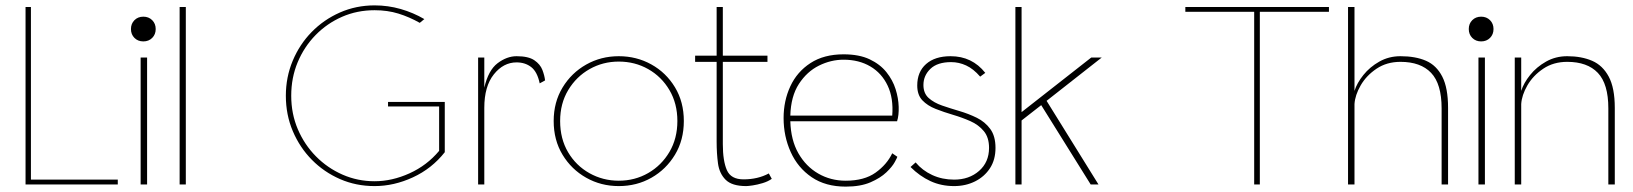

<svg xmlns="http://www.w3.org/2000/svg" viewBox="-20 -686 6072 714"><path d="M75 0V-660H95V-18H418V0Z M503 0V-472H527V0ZM513 -532Q493 -532 480 -545Q467 -558 467 -578Q467 -598 480 -611Q493 -624 513 -624Q533 -624 546 -611Q559 -598 559 -578Q559 -558 546 -545Q533 -532 513 -532Z M648 0V-660H671V0Z M1373 6Q1304 6 1244.5 -20Q1185 -46 1140 -91.5Q1095 -137 1069 -198Q1043 -259 1043 -330Q1043 -399 1068.5 -460Q1094 -521 1139 -567Q1184 -613 1244 -639.5Q1304 -666 1373 -666Q1423 -666 1470 -652.5Q1517 -639 1558 -615L1541 -601Q1502 -623 1461.5 -635.5Q1421 -648 1373 -648Q1308 -648 1252 -623.5Q1196 -599 1153.5 -555.5Q1111 -512 1087 -454.5Q1063 -397 1063 -330Q1063 -263 1087.5 -205.5Q1112 -148 1155 -104.5Q1198 -61 1254 -36.5Q1310 -12 1373 -12Q1438 -12 1503 -41.5Q1568 -71 1613 -125V-290H1423V-307H1634V-120Q1586 -59 1515.5 -26.5Q1445 6 1373 6Z M1758 0V-472H1781V-360Q1796 -425 1830.5 -451Q1865 -477 1901 -477Q1945 -477 1967 -462Q1989 -447 1997 -426Q2005 -405 2007 -387L1987 -376Q1978 -419 1955.5 -436.5Q1933 -454 1901 -454Q1852 -454 1816.5 -409.5Q1781 -365 1781 -285V0Z M2281 6Q2215 6 2160 -25Q2105 -56 2072 -110.5Q2039 -165 2039 -236Q2039 -306 2072 -360.5Q2105 -415 2160 -446Q2215 -477 2281 -477Q2347 -477 2402 -446.5Q2457 -416 2490 -361.5Q2523 -307 2523 -236Q2523 -165 2490 -110.5Q2457 -56 2402.5 -25Q2348 6 2281 6ZM2281 -14Q2341 -14 2390.5 -42.5Q2440 -71 2469.5 -121Q2499 -171 2499 -236Q2499 -301 2469.5 -351Q2440 -401 2390.5 -429Q2341 -457 2281 -457Q2222 -457 2172.5 -429Q2123 -401 2093 -351Q2063 -301 2063 -236Q2063 -170 2092.5 -120Q2122 -70 2172 -42Q2222 -14 2281 -14Z M2755 6Q2702 6 2678.5 -17.5Q2655 -41 2650 -78.5Q2645 -116 2645 -159V-456H2565V-479H2645V-660H2668V-479H2834V-456H2668V-150Q2668 -88 2683 -53.5Q2698 -19 2745 -19Q2798 -19 2839 -41L2850 -21Q2836 -11 2816 -5Q2796 1 2779 3.5Q2762 6 2755 6Z M3317 -103Q3317 -101 3307.5 -83.5Q3298 -66 3276 -45Q3254 -24 3217 -8Q3180 8 3125 8Q3050 8 2998.5 -27Q2947 -62 2920.5 -120.5Q2894 -179 2894 -247Q2894 -311 2919 -365Q2944 -419 2994 -451.5Q3044 -484 3117 -484Q3175 -484 3214 -465.5Q3253 -447 3276.5 -417.5Q3300 -388 3310.5 -354.5Q3321 -321 3322 -289Q3323 -257 3316 -235H2919Q2921 -165 2949 -116Q2977 -67 3023 -40.5Q3069 -14 3125 -14Q3194 -14 3236 -44Q3278 -74 3298 -116ZM3117 -464Q3070 -464 3025.5 -442Q2981 -420 2951 -374Q2921 -328 2919 -256H3298Q3303 -321 3281 -367.5Q3259 -414 3216.5 -439Q3174 -464 3117 -464Z M3528 6Q3480 6 3440 -12.5Q3400 -31 3366 -65L3385 -82Q3410 -52 3447 -35Q3484 -18 3528 -18Q3584 -18 3621 -50.5Q3658 -83 3658 -136Q3658 -175 3638.5 -198.5Q3619 -222 3588.5 -235.5Q3558 -249 3524 -259Q3490 -269 3459.5 -281Q3429 -293 3410 -313Q3391 -333 3391 -368Q3391 -419 3424 -448Q3457 -477 3515 -477Q3595 -477 3644 -415L3625 -401Q3600 -430 3573 -442.5Q3546 -455 3517 -455Q3466 -455 3440 -430Q3414 -405 3414 -370Q3414 -339 3433.5 -321.5Q3453 -304 3483.5 -293.5Q3514 -283 3548 -273Q3582 -263 3612.5 -248Q3643 -233 3662.5 -206.5Q3682 -180 3682 -136Q3682 -92 3661.5 -60.5Q3641 -29 3606 -11.5Q3571 6 3528 6Z M3756 0V-660H3779V-269L4038 -472H4077L3872 -311L4065 0H4036L3852 -295L3779 -238V0Z M4644 0V-642H4388V-660H4922V-642H4665V0Z M4993 0V-660H5017V-348Q5026 -377 5050 -407Q5074 -437 5109.5 -457Q5145 -477 5188 -477Q5244 -477 5283 -460Q5322 -443 5343.5 -401Q5365 -359 5365 -285V0H5341V-283Q5341 -374 5302 -415Q5263 -456 5188 -456Q5137 -456 5099 -430.5Q5061 -405 5040 -368.5Q5019 -332 5017 -299V0Z M5478 0V-472H5502V0ZM5488 -532Q5468 -532 5455 -545Q5442 -558 5442 -578Q5442 -598 5455 -611Q5468 -624 5488 -624Q5508 -624 5521 -611Q5534 -598 5534 -578Q5534 -558 5521 -545Q5508 -532 5488 -532Z M5613 0V-472H5637V-348Q5646 -377 5670 -407Q5694 -437 5729.5 -457Q5765 -477 5808 -477Q5861 -477 5900.5 -460Q5940 -443 5962.5 -401Q5985 -359 5985 -285V0H5961V-283Q5961 -374 5922 -415Q5883 -456 5808 -456Q5757 -456 5719 -430.5Q5681 -405 5660 -368.5Q5639 -332 5637 -299V0Z"/></svg>

Font: Lil Grotesk Thin
Style: Regular
Weight: 100
Designer: Bastien Sozeau
Foundry: NBR — Bastien Sozeau
Version: Version 3.003; ttfautohint (v1.8.4.7-5d5b);gftools[0.9.33]